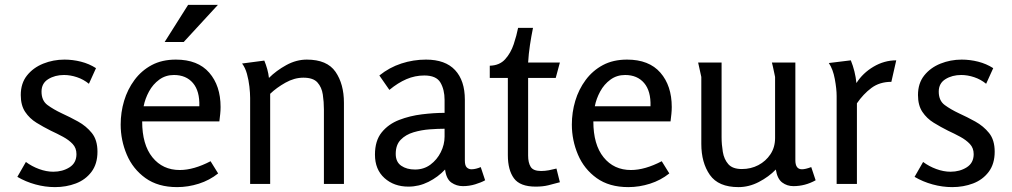

<svg xmlns="http://www.w3.org/2000/svg" viewBox="-20 -753 4143 786"><path d="M244 -509Q278 -509 311.5 -500.5Q345 -492 373 -474L344 -410Q322 -428 295 -437Q268 -446 242 -446Q205 -446 177.5 -429Q150 -412 150 -378Q150 -341 174.5 -323Q199 -305 233 -289Q266 -274 299.5 -255.5Q333 -237 356 -208.5Q379 -180 379 -132Q379 -82 354.5 -49.5Q330 -17 290.5 -2Q251 13 205 13Q165 13 125 2Q85 -9 51 -29L86 -90Q110 -72 140 -61Q170 -50 198 -50Q236 -50 264.5 -68Q293 -86 293 -122Q293 -147 277.5 -163.5Q262 -180 238 -193Q214 -206 188 -218Q158 -233 129.5 -250.5Q101 -268 83 -295Q65 -322 65 -364Q65 -412 90.5 -444Q116 -476 157 -492.5Q198 -509 244 -509Z M700 -509Q790 -509 836.5 -455.5Q883 -402 883 -315Q883 -301 881.5 -286.5Q880 -272 878 -256H562Q562 -161 604 -109Q646 -57 716 -57Q773 -57 842 -93L873 -43Q838 -15 794 -1Q750 13 705 13Q627 13 575.5 -24Q524 -61 499 -120Q474 -179 474 -243Q474 -293 488 -340Q502 -387 530.5 -425.5Q559 -464 601 -486.5Q643 -509 700 -509ZM692 -446Q658 -446 632 -427Q606 -408 590 -378.5Q574 -349 568 -318H796Q798 -380 770 -413Q742 -446 692 -446ZM750 -733H872L732 -581H654Z M1062 -505Q1069 -488 1074 -470Q1079 -452 1081 -434Q1111 -464 1152 -486.5Q1193 -509 1236 -509Q1319 -509 1353.5 -459Q1388 -409 1388 -332V0H1306V-305Q1306 -336 1301.5 -366Q1297 -396 1279.5 -415.5Q1262 -435 1222 -435Q1185 -435 1148.5 -414.5Q1112 -394 1086 -369V0H1004V-352Q1004 -372 1001 -398.5Q998 -425 991 -450.5Q984 -476 971 -493Z M1724 -509Q1803 -509 1843 -466Q1883 -423 1883 -345V-96Q1883 -75 1891 -67.5Q1899 -60 1910 -60Q1919 -60 1929 -62.5Q1939 -65 1948 -69L1966 -15Q1950 -6 1925.5 1.5Q1901 9 1875 9Q1849 9 1828 -5.5Q1807 -20 1802 -59Q1773 -28 1734 -8.5Q1695 11 1652 11Q1593 11 1554 -24Q1515 -59 1515 -120Q1515 -177 1542.5 -211Q1570 -245 1614 -262Q1658 -279 1707.5 -285Q1757 -291 1800 -291V-344Q1800 -386 1783 -415Q1766 -444 1717 -444Q1679 -444 1644 -429Q1609 -414 1574 -385L1533 -444Q1574 -477 1623 -493Q1672 -509 1724 -509ZM1800 -226Q1773 -226 1739 -223.5Q1705 -221 1673 -211.5Q1641 -202 1620.5 -181Q1600 -160 1600 -123Q1600 -90 1622.5 -74.5Q1645 -59 1679 -59Q1715 -59 1742 -79Q1769 -99 1784.5 -130Q1800 -161 1800 -194Z M2162 -639Q2155 -605 2149.5 -568.5Q2144 -532 2142 -497H2272L2255 -434H2142V-116Q2142 -87 2152.5 -70Q2163 -53 2195 -53Q2211 -53 2227 -56Q2243 -59 2258 -63L2272 -7Q2247 0 2224.5 5.5Q2202 11 2173 11Q2109 11 2084 -23Q2059 -57 2059 -118V-434H1985V-484Q2025 -485 2048 -510.5Q2071 -536 2083 -572Q2095 -608 2101 -639Z M2547 -509Q2637 -509 2683.5 -455.5Q2730 -402 2730 -315Q2730 -301 2728.5 -286.5Q2727 -272 2725 -256H2409Q2409 -161 2451 -109Q2493 -57 2563 -57Q2620 -57 2689 -93L2720 -43Q2685 -15 2641 -1Q2597 13 2552 13Q2474 13 2422.5 -24Q2371 -61 2346 -120Q2321 -179 2321 -243Q2321 -293 2335 -340Q2349 -387 2377.5 -425.5Q2406 -464 2448 -486.5Q2490 -509 2547 -509ZM2539 -446Q2505 -446 2479 -427Q2453 -408 2437 -378.5Q2421 -349 2415 -318H2643Q2645 -380 2617 -413Q2589 -446 2539 -446Z M2934 -497V-191Q2934 -162 2939 -131.5Q2944 -101 2961.5 -81Q2979 -61 3017 -61Q3054 -61 3084.5 -77Q3115 -93 3134 -121.5Q3153 -150 3153 -188V-438Q3153 -439 3150 -452.5Q3147 -466 3144 -480.5Q3141 -495 3140 -497H3236V-97Q3236 -60 3263 -60Q3277 -60 3301 -69L3319 -15Q3276 9 3228 9Q3202 9 3182 -6Q3162 -21 3156 -59Q3127 -29 3086.5 -8Q3046 13 3003 13Q2921 13 2886 -37Q2851 -87 2851 -164V-438L2838 -497Z M3463 -506Q3481 -462 3486 -413Q3512 -454 3556 -480Q3600 -506 3649 -506L3629 -418Q3581 -418 3547.5 -393Q3514 -368 3488 -330V0H3405V-360Q3405 -389 3397.5 -429.5Q3390 -470 3373 -495Z M3917 -509Q3951 -509 3984.5 -500.5Q4018 -492 4046 -474L4017 -410Q3995 -428 3968 -437Q3941 -446 3915 -446Q3878 -446 3850.5 -429Q3823 -412 3823 -378Q3823 -341 3847.5 -323Q3872 -305 3906 -289Q3939 -274 3972.5 -255.5Q4006 -237 4029 -208.5Q4052 -180 4052 -132Q4052 -82 4027.5 -49.5Q4003 -17 3963.5 -2Q3924 13 3878 13Q3838 13 3798 2Q3758 -9 3724 -29L3759 -90Q3783 -72 3813 -61Q3843 -50 3871 -50Q3909 -50 3937.5 -68Q3966 -86 3966 -122Q3966 -147 3950.5 -163.5Q3935 -180 3911 -193Q3887 -206 3861 -218Q3831 -233 3802.5 -250.5Q3774 -268 3756 -295Q3738 -322 3738 -364Q3738 -412 3763.5 -444Q3789 -476 3830 -492.5Q3871 -509 3917 -509Z"/></svg>

Font: Rosario Light
Style: Regular
Weight: 300
Designer: Hector Gatti
Foundry: Omnibus Type
Version: Version 1.101; ttfautohint (v1.8.1.43-b0c9)